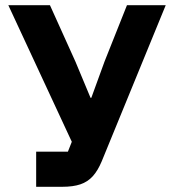

<svg xmlns="http://www.w3.org/2000/svg" viewBox="-20 -718 671 738"><path d="M119 0V-135H241L256 -173L12 -698H172L270 -481L328 -342H331L382 -482L468 -698H617L371 -98Q356 -62 336.5 -40.5Q317 -19 289 -9.5Q261 0 219 0Z"/></svg>

Font: IBM Plex Sans Var
Style: Regular
Weight: 400
Designer: Mike Abbink, Paul van der Laan, Pieter van Rosmalen
Foundry: Bold Monday
Version: Version 3.000